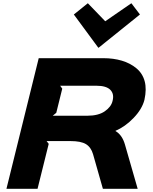

<svg xmlns="http://www.w3.org/2000/svg" viewBox="-20 -1171 948 1191"><path d="M678.2 -544.9Q689.5 -587.9 664.6 -613.5Q639.6 -639.2 578.1 -639.2H353L366.2 -621.1L329.1 -471.2L307.1 -453.1H522Q590.3 -453.1 630.1 -480.7Q669.9 -508.3 678.2 -544.9ZM754.9 -274.9 834 0H618.2L557.1 -214.8Q544.4 -257.8 513.2 -276.9Q481.9 -295.9 417 -295.9H269L282.2 -278.8L212.9 0H20L220.2 -810.1H621.1Q683.6 -810.1 735.6 -794.7Q787.6 -779.3 825.9 -747.6Q864.3 -715.8 877.4 -667.2Q890.6 -618.7 876 -551.8Q861.3 -494.1 808.8 -439.5Q756.3 -384.8 696.8 -359.9V-357.9Q737.8 -334 754.9 -274.9ZM794.9 -1150.9 848.1 -1081.1 591.8 -875H589.8L438 -1081.1L524.9 -1150.9L632.8 -1039.1Z"/></svg>

Font: Sinkin Sans 800 Black Italic
Style: Regular
Weight: 900
Italic angle: -112°
Designer: Keith Bates
Foundry: K-Type
Version: Sinkin Sans (version 1.0)  by Keith Bates   •   © 2014   www